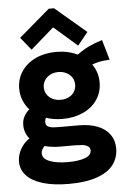

<svg xmlns="http://www.w3.org/2000/svg" viewBox="-64 -825 699 1083"><g transform="rotate(-5 285.5 -283.0)"><path d="M11.7 64.5Q11.7 26.9 31.5 -7.3Q51.3 -41.5 82 -61Q53.7 -94.2 53.7 -138.7Q53.7 -167 65.9 -188.7Q78.1 -210.4 95.7 -224.6Q73.2 -249 61 -279.8Q48.8 -310.5 48.8 -345.7Q48.8 -400.4 77.9 -443.4Q106.9 -486.3 158.2 -510.3Q209.5 -534.2 274.4 -534.2Q340.8 -534.2 395 -508.3Q431.2 -534.7 462.9 -549.6Q494.6 -564.5 538.1 -578.1L571.3 -463.9Q535.6 -461.9 514.9 -458Q494.1 -454.1 471.2 -445.3Q503.9 -399.9 503.9 -341.8Q503.9 -287.1 475.3 -244.6Q446.8 -202.1 395.5 -178.2Q344.2 -154.3 279.3 -154.3Q227.5 -154.3 185.1 -168.9Q178.7 -159.2 178.7 -144.5Q178.7 -127.9 190.2 -120.6Q201.7 -113.3 219 -111.8Q236.3 -110.4 270.5 -110.4H369.1Q427.2 -109.9 471.2 -93Q515.1 -76.2 539.8 -42.5Q564.5 -8.8 564.5 39.1Q564 91.8 533.7 130.9Q503.4 169.9 440.4 191.9Q377.4 213.9 282.2 213.9Q195.8 213.9 135 195.6Q74.2 177.2 43 143.6Q11.7 109.9 11.7 64.5ZM365.2 -340.8Q365.2 -363.8 353.8 -381.6Q342.3 -399.4 322 -409.7Q301.8 -419.9 276.4 -419.9Q251 -419.9 230.7 -409.4Q210.4 -398.9 199 -380.9Q187.5 -362.8 187.5 -340.8Q187.5 -318.8 199 -301Q210.4 -283.2 230.7 -272.9Q251 -262.7 276.4 -262.7Q301.8 -262.7 322 -272.5Q342.3 -282.2 353.8 -300Q365.2 -317.9 365.2 -340.8ZM286.1 90.8Q346.7 90.8 383.1 77.6Q419.4 64.5 419.9 36.1Q419.9 20 406.5 12Q393.1 3.9 376.7 2.2Q360.4 0.5 336.9 0H251Q201.7 0 163.6 -11.2Q154.3 -2.4 148.9 8.1Q143.6 18.6 143.6 29.3Q143.6 59.6 183.3 75.2Q223.1 90.8 286.1 90.8ZM79.1 -630.9 253.9 -780.3H284.2L460 -630.9L401.4 -558.6L271.5 -671.9H267.6L137.7 -558.6Z"/></g></svg>

Font: Reddit Sans Fudge ExtraBold
Style: Regular
Weight: 800
Designer: Stephen Hutchings
Foundry: Reddit
Version: Version 1.011